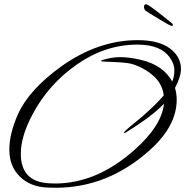

<svg xmlns="http://www.w3.org/2000/svg" viewBox="-20 -825 872 904"><path d="M812 -356Q812 -231 684 -117Q487 59 243 59Q216 59 201 58Q121 54 72.5 5.5Q24 -43 24 -120Q24 -197 65 -288Q117 -403 268 -512Q442 -636 628 -636Q728 -636 780 -597Q832 -558 832 -500Q832 -464 804 -411Q812 -384 812 -356ZM791 -441Q801 -465 801 -494.5Q801 -524 779 -555Q736 -615 627 -615Q476 -615 342 -521.5Q208 -428 133 -286Q78 -183 78 -101Q78 31 211 38Q225 39 239 39Q436 39 614 -120Q742 -234 752 -337Q700 -280 572 -201L564 -199Q563 -199 563 -200Q563 -204 590 -227L646 -273Q718 -336 751 -376Q744 -432 700.5 -469.5Q657 -507 601 -524Q573 -531 514.5 -533Q456 -535 456 -537Q456 -539 458 -541Q504 -556 546.5 -556Q589 -556 644 -543Q749 -518 791 -441ZM790 -715Q794 -712 794 -707.5Q794 -703 788 -703Q782 -703 729 -735Q676 -767 667 -773.5Q658 -780 658 -792.5Q658 -805 668 -805Q680 -805 790 -715Z"/></svg>

Font: Alex Brush
Style: Regular
Weight: 400
Designer: Robert E. Leuschke
Foundry: Robert E. Leuschke
Version: Version 1.003